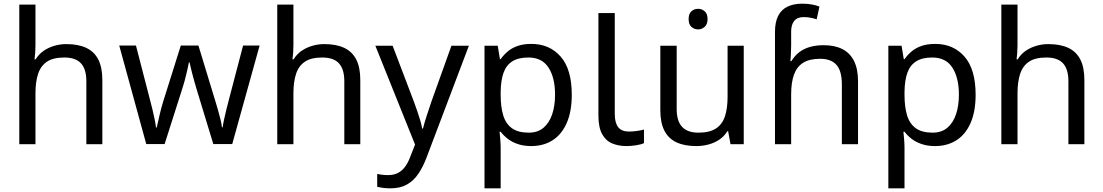

<svg xmlns="http://www.w3.org/2000/svg" viewBox="-20 -785 6003 1045"><path d="M173 -537Q173 -518 171.5 -498Q170 -478 168 -462H174Q191 -490 217 -508Q243 -526 275 -535.5Q307 -545 341 -545Q406 -545 449.5 -524.5Q493 -504 515 -461Q537 -418 537 -349V0H450V-343Q450 -408 421 -440Q392 -472 330 -472Q270 -472 236 -449.5Q202 -427 187.5 -383.5Q173 -340 173 -277V0H85V-760H173Z M1049 -303Q1043 -324 1037 -344.5Q1031 -365 1026.5 -383.5Q1022 -402 1018 -418Q1014 -434 1012 -445H1008Q1006 -434 1002.5 -418Q999 -402 994.5 -383Q990 -364 984.5 -343.5Q979 -323 972 -302L876 -1H776L629 -537H720L794 -251Q802 -222 809 -192.5Q816 -163 821.5 -136.5Q827 -110 829 -91H833Q836 -103 840 -121Q844 -139 848.5 -159Q853 -179 858.5 -199Q864 -219 869 -235L964 -537H1060L1152 -235Q1159 -212 1166.5 -186Q1174 -160 1180 -135.5Q1186 -111 1188 -92H1192Q1194 -109 1199.5 -134.5Q1205 -160 1212.5 -190.5Q1220 -221 1228 -251L1303 -537H1393L1244 -1H1141Z M1577 -537Q1577 -518 1575.5 -498Q1574 -478 1572 -462H1578Q1595 -490 1621 -508Q1647 -526 1679 -535.5Q1711 -545 1745 -545Q1810 -545 1853.5 -524.5Q1897 -504 1919 -461Q1941 -418 1941 -349V0H1854V-343Q1854 -408 1825 -440Q1796 -472 1734 -472Q1674 -472 1640 -449.5Q1606 -427 1591.5 -383.5Q1577 -340 1577 -277V0H1489V-760H1577Z M2023 -536H2117L2233 -231Q2243 -204 2251.5 -179Q2260 -154 2267 -130.5Q2274 -107 2278 -85H2282Q2288 -110 2301 -150.5Q2314 -191 2328 -232L2437 -536H2532L2301 74Q2282 124 2256.5 161.5Q2231 199 2194.5 219.5Q2158 240 2106 240Q2082 240 2064 237.5Q2046 235 2033 232V162Q2044 164 2059.5 166Q2075 168 2092 168Q2123 168 2145.5 156.5Q2168 145 2184 123.5Q2200 102 2211 73L2239 2Z M2872 -546Q2971 -546 3031.5 -477Q3092 -408 3092 -269Q3092 -178 3064.5 -115.5Q3037 -53 2987.5 -21.5Q2938 10 2871 10Q2830 10 2798 -1Q2766 -12 2743.5 -29.5Q2721 -47 2705 -68H2699Q2701 -51 2703 -25Q2705 1 2705 20V240H2617V-536H2689L2701 -463H2705Q2721 -486 2743.5 -505Q2766 -524 2797.5 -535Q2829 -546 2872 -546ZM2856 -472Q2802 -472 2769 -451.5Q2736 -431 2721 -390Q2706 -349 2705 -286V-269Q2705 -203 2719 -157Q2733 -111 2766.5 -87Q2800 -63 2858 -63Q2907 -63 2938.5 -90Q2970 -117 2985.5 -163.5Q3001 -210 3001 -270Q3001 -362 2965.5 -417Q2930 -472 2856 -472Z M3390 10Q3346 10 3311.5 -4.5Q3277 -19 3257 -55.5Q3237 -92 3237 -157V-714H3326V-165Q3326 -117 3344.5 -93Q3363 -69 3403 -69Q3425 -69 3448.5 -72.5Q3472 -76 3485 -80V-6Q3471 1 3443.5 5.5Q3416 10 3390 10Z M3780 -737Q3800 -737 3815.5 -723.5Q3831 -710 3831 -681Q3831 -653 3815.5 -639Q3800 -625 3780 -625Q3758 -625 3743 -639Q3728 -653 3728 -681Q3728 -710 3743 -723.5Q3758 -737 3780 -737ZM4028 -536V0H3956L3943 -71H3939Q3922 -43 3895 -25Q3868 -7 3836 1.5Q3804 10 3769 10Q3705 10 3661.5 -10.5Q3618 -31 3596 -74Q3574 -117 3574 -185V-536H3663V-191Q3663 -127 3692 -95Q3721 -63 3782 -63Q3842 -63 3876.5 -85.5Q3911 -108 3925.5 -151.5Q3940 -195 3940 -257V-536Z M4198 -611Q4198 -665 4215.5 -699Q4233 -733 4266.5 -749Q4300 -765 4346 -765Q4375 -765 4399.5 -760.5Q4424 -756 4440 -749L4425 -680Q4409 -685 4391.5 -688.5Q4374 -692 4354 -692Q4320 -692 4303 -671.5Q4286 -651 4286 -613V-535Q4286 -513 4284.5 -488Q4283 -463 4282 -452H4287Q4306 -483 4331.5 -502Q4357 -521 4390 -530Q4423 -539 4463 -539Q4523 -539 4564.5 -518Q4606 -497 4628 -453.5Q4650 -410 4650 -343V0H4562V-326Q4562 -398 4533 -431.5Q4504 -465 4444 -465Q4386 -465 4351.5 -443.5Q4317 -422 4301.5 -379Q4286 -336 4286 -271V0H4198Z M5070 -546Q5169 -546 5229.5 -477Q5290 -408 5290 -269Q5290 -178 5262.5 -115.5Q5235 -53 5185.5 -21.5Q5136 10 5069 10Q5028 10 4996 -1Q4964 -12 4941.5 -29.5Q4919 -47 4903 -68H4897Q4899 -51 4901 -25Q4903 1 4903 20V240H4815V-536H4887L4899 -463H4903Q4919 -486 4941.5 -505Q4964 -524 4995.5 -535Q5027 -546 5070 -546ZM5054 -472Q5000 -472 4967 -451.5Q4934 -431 4919 -390Q4904 -349 4903 -286V-269Q4903 -203 4917 -157Q4931 -111 4964.5 -87Q4998 -63 5056 -63Q5105 -63 5136.5 -90Q5168 -117 5183.5 -163.5Q5199 -210 5199 -270Q5199 -362 5163.5 -417Q5128 -472 5054 -472Z M5518 -537Q5518 -518 5516.5 -498Q5515 -478 5513 -462H5519Q5536 -490 5562 -508Q5588 -526 5620 -535.5Q5652 -545 5686 -545Q5751 -545 5794.5 -524.5Q5838 -504 5860 -461Q5882 -418 5882 -349V0H5795V-343Q5795 -408 5766 -440Q5737 -472 5675 -472Q5615 -472 5581 -449.5Q5547 -427 5532.5 -383.5Q5518 -340 5518 -277V0H5430V-760H5518Z"/></svg>

Font: hexubangla05
Style: Book
Weight: 400
Designer: Jelle Bosma - Monotype Design Team
Foundry: Monotype Imaging Inc.
Version: Version 2.003